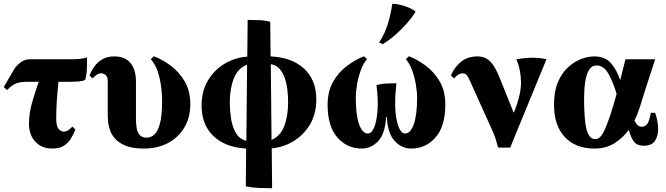

<svg xmlns="http://www.w3.org/2000/svg" viewBox="-25 -775 3541 1021"><path d="M13 -296 -5 -312 50 -407Q60 -424 83 -442Q106 -460 134 -460H355Q414 -460 438 -470Q438 -440 437 -410Q436 -380 428 -350Q413 -343 387 -341.5Q361 -340 345 -340H286Q280 -285 277 -236Q274 -187 274 -145Q274 -104 286.5 -89.5Q299 -75 313 -75Q326 -75 336.5 -81.5Q347 -88 360 -102L376 -86Q366 -61 352 -38Q338 -15 315 0Q292 15 254 15Q212 15 184 -3.5Q156 -22 142.5 -51.5Q129 -81 129 -115Q129 -171 145 -227.5Q161 -284 181 -340H120Q78 -340 55.5 -329Q33 -318 13 -296Z M793 -476Q838 -459 882.5 -426Q927 -393 957 -342.5Q987 -292 987 -220Q987 -150 955.5 -97Q924 -44 868.5 -14.5Q813 15 740 15Q682 15 646 1Q610 -13 589.5 -35Q569 -57 560.5 -81Q552 -105 550 -126Q548 -147 548 -158V-345Q548 -364 538 -374.5Q528 -385 514 -385Q501 -385 491 -378.5Q481 -372 467 -358L451 -374Q461 -399 477.5 -422Q494 -445 519.5 -460Q545 -475 583 -475Q626 -475 651 -456.5Q676 -438 687 -408.5Q698 -379 698 -345V-142Q698 -122 701 -98.5Q704 -75 716 -59Q728 -43 756 -43Q778 -43 796.5 -60Q815 -77 826 -119.5Q837 -162 837 -237Q837 -302 823 -363Q809 -424 777 -460Z M1282 216 1284 15Q1174 9 1110.5 -51Q1047 -111 1047 -214Q1047 -290 1080.5 -346.5Q1114 -403 1169 -436Q1224 -469 1290 -474L1292 -669Q1322 -669 1352 -668Q1382 -667 1412 -659L1414 -475Q1527 -470 1592 -410Q1657 -350 1657 -246Q1657 -171 1624.5 -115Q1592 -59 1538 -25.5Q1484 8 1420 14L1422 226Q1387 226 1352 224.5Q1317 223 1282 216ZM1507 -230Q1507 -261 1503.5 -294.5Q1500 -328 1490 -358Q1480 -388 1462 -408.5Q1444 -429 1415 -434L1419 -31Q1466 -51 1486.5 -104.5Q1507 -158 1507 -230ZM1197 -230Q1197 -189 1203.5 -145.5Q1210 -102 1228.5 -69Q1247 -36 1285 -26L1289 -431Q1240 -413 1218.5 -358Q1197 -303 1197 -230Z M2149 -476Q2194 -459 2238.5 -426Q2283 -393 2313 -342.5Q2343 -292 2343 -220Q2343 -103 2291 -44Q2239 15 2161 15Q2112 15 2074.5 -24.5Q2037 -64 2032 -152H2028Q2023 -64 1986 -24.5Q1949 15 1899 15Q1821 15 1769 -44Q1717 -103 1717 -220Q1718 -292 1747.5 -342.5Q1777 -393 1822 -426Q1867 -459 1911 -476L1927 -460Q1908 -440 1894.5 -404Q1881 -368 1874 -328Q1867 -288 1867 -255Q1867 -164 1884.5 -114.5Q1902 -65 1931 -65Q1951 -65 1964.5 -97Q1978 -129 1982.5 -186.5Q1987 -244 1977 -322Q2003 -330 2030 -331Q2057 -332 2083 -332Q2069 -208 2084.5 -136.5Q2100 -65 2129 -65Q2158 -65 2175.5 -114.5Q2193 -164 2193 -255Q2193 -288 2186 -328Q2179 -368 2165.5 -404Q2152 -440 2133 -460ZM2061 -755Q2077 -755 2100 -750Q2123 -745 2146.5 -735.5Q2170 -726 2185 -713Q2167 -683 2138 -650Q2109 -617 2076 -588.5Q2043 -560 2010 -540L1991 -549Q2022 -596 2038 -649.5Q2054 -703 2061 -755Z M2624 10Q2617 -16 2611 -35Q2605 -54 2594 -79L2474 -345Q2466 -364 2458 -374.5Q2450 -385 2436 -385Q2423 -385 2413 -378.5Q2403 -372 2389 -358L2373 -374Q2388 -412 2423 -443.5Q2458 -475 2515 -475Q2556 -475 2583 -447Q2610 -419 2635 -354L2706 -177H2708Q2747 -274 2745.5 -340.5Q2744 -407 2721 -460Q2771 -468 2808.5 -468Q2846 -468 2881 -460L2688 10Z M3398 0Q3361 0 3344.5 -24Q3328 -48 3319 -85Q3287 -41 3242 -13Q3197 15 3137 15Q3035 15 2978 -46.5Q2921 -108 2921 -219Q2921 -289 2941.5 -337.5Q2962 -386 2995 -416.5Q3028 -447 3065 -461Q3102 -475 3135 -475Q3194 -475 3225 -438Q3256 -401 3273 -349Q3286 -399 3301 -460H3459Q3429 -369 3406.5 -298Q3384 -227 3376 -201Q3365 -166 3349 -134Q3364 -101 3387 -101Q3407 -101 3417.5 -116.5Q3428 -132 3436 -175H3459Q3467 -152 3471 -129Q3475 -106 3475 -88Q3475 -54 3458.5 -27Q3442 0 3398 0ZM3081 -250Q3081 -136 3094.5 -85.5Q3108 -35 3141 -35Q3152 -35 3163.5 -44Q3175 -53 3187.5 -78.5Q3200 -104 3216.5 -151.5Q3233 -199 3254 -276Q3234 -342 3209.5 -384.5Q3185 -427 3147 -427Q3122 -427 3107.5 -403.5Q3093 -380 3087 -340Q3081 -300 3081 -250Z"/></svg>

Font: Bona Nova
Style: Bold
Weight: 700
Designer: Mateusz Machalski
Foundry: Capitalics
Version: Version 4.001; ttfautohint (v1.8.3)